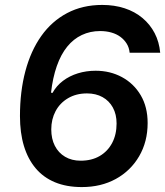

<svg xmlns="http://www.w3.org/2000/svg" viewBox="-20 -749 670 779"><path d="M312 10Q250 10 203 -9.5Q156 -29 124.5 -66.5Q93 -104 77 -157Q61 -210 61 -278Q61 -378 83 -460.5Q105 -543 147.5 -603Q190 -663 252.5 -696Q315 -729 395 -729Q444 -729 485.5 -715.5Q527 -702 558 -676Q589 -650 607.5 -614.5Q626 -579 630 -535H506Q504 -556 494 -572Q484 -588 468.5 -599.5Q453 -611 432 -617Q411 -623 386 -623Q346 -623 312 -607Q278 -591 252.5 -559.5Q227 -528 210.5 -481Q194 -434 187 -373L193 -372Q209 -401 235.5 -421Q262 -441 296 -451.5Q330 -462 368 -462Q427 -462 475 -436Q523 -410 551 -362.5Q579 -315 579 -250Q579 -174 544.5 -115Q510 -56 450 -23Q390 10 312 10ZM307 -97Q352 -97 384.5 -116Q417 -135 435 -169Q453 -203 453 -248Q453 -285 438 -312.5Q423 -340 396 -355Q369 -370 333 -370Q289 -370 256 -350.5Q223 -331 205.5 -298Q188 -265 188 -224Q188 -186 202.5 -157.5Q217 -129 244 -113Q271 -97 307 -97Z"/></svg>

Font: Mona Sans ExtraLight SemiBold
Style: Italic
Weight: 600
Italic angle: -11.6951°
Version: Version 2.000